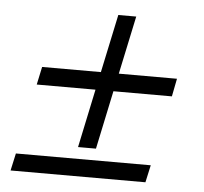

<svg xmlns="http://www.w3.org/2000/svg" viewBox="-45 -604 690 651"><g transform="rotate(5 300.0 -278.5)"><path d="M235 -99 277 -298H77L90 -359H290L332 -557H393L351 -359H549L537 -298H338L296 -99ZM14 0 27 -59H486L473 0Z"/></g></svg>

Font: Geist Mono Light
Style: Italic
Weight: 300
Italic angle: -12°
Monospace: yes
Designer: Basement.studio, Andrés Briganti, Mateo Zaragoza
Foundry: Basement.studio, Vercel, Andrés Briganti, Guido Ferreyra, Mateo Zaragoza
Version: Version 1.500; ttfautohint (v1.8.4.7-5d5b)